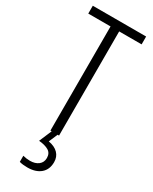

<svg xmlns="http://www.w3.org/2000/svg" viewBox="-242 -767 843 1060"><g transform="rotate(30 179.5 -237.0)"><path d="M206 0H151V-664H9V-714H349V-664H206ZM256 141Q256 188 225.5 214Q195 240 142 240Q112 240 91 234V195Q113 201 136 201Q169 201 189.5 185Q210 169 210 141Q210 110 186.5 96.5Q163 83 125 80L159 0H197L173 56Q213 63 234.5 85Q256 107 256 141Z"/></g></svg>

Font: Noto Sans ExtraCondensed Light
Style: Regular
Weight: 300
Width: 2
Designer: Monotype Design Team
Foundry: Monotype Imaging Inc.
Version: Version 2.013; ttfautohint (v1.8.4.7-5d5b)